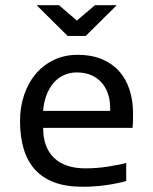

<svg xmlns="http://www.w3.org/2000/svg" viewBox="-20 -710 590 739"><path d="M492.2 -271Q492.2 -252.9 491.7 -240.7Q491.2 -228.5 490.2 -217.8H146Q146 -142.6 188 -102.3Q230 -62 309.1 -62Q330.6 -62 352.1 -63.7Q373.5 -65.4 393.6 -68.4Q413.6 -71.3 431.9 -75Q450.2 -78.6 465.8 -83V-13.2Q431.2 -3.4 387.5 2.7Q343.8 8.8 296.9 8.8Q233.9 8.8 188.5 -8.3Q143.1 -25.4 114 -57.9Q85 -90.3 71 -137.5Q57.1 -184.6 57.1 -244.1Q57.1 -295.9 72 -342Q86.9 -388.2 115.5 -423.1Q144 -458 185.5 -478.5Q227.1 -499 279.8 -499Q331.1 -499 370.6 -482.9Q410.2 -466.8 437.3 -437.3Q464.4 -407.7 478.3 -365.5Q492.2 -323.2 492.2 -271ZM403.8 -283.2Q405.3 -315.9 397.5 -343Q389.6 -370.1 373.3 -389.6Q356.9 -409.2 332.5 -420.2Q308.1 -431.2 275.9 -431.2Q248 -431.2 225.1 -420.4Q202.1 -409.7 185.5 -390.1Q168.9 -370.6 158.7 -343.3Q148.4 -315.9 146 -283.2ZM240.2 -571.8 121.1 -689.9H207L275.9 -630.9L345.2 -689.9H429.2L310.1 -571.8ZM0 -490.2Z"/></svg>

Font: Code New Roman
Style: Regular
Weight: 400
Monospace: yes
Designer: Sam Radian
Foundry: Code New Roman
Version: Version 2.00 November 29, 2014